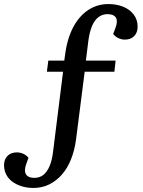

<svg xmlns="http://www.w3.org/2000/svg" viewBox="-82 -737 707 950"><path d="M88 143Q114 143 132.5 128.5Q151 114 163.5 84.5Q176 55 181 10L230 -382H150L157 -437H236L242 -480Q250 -533 268 -576.5Q286 -620 313.5 -651.5Q341 -683 376.5 -700Q412 -717 454 -717Q495 -717 528 -703.5Q561 -690 580 -664.5Q599 -639 599 -605Q599 -576 582 -558.5Q565 -541 536 -541Q519 -541 503.5 -548.5Q488 -556 478 -569L489 -598Q502 -632 491.5 -649.5Q481 -667 450 -667Q425 -667 405.5 -652.5Q386 -638 373.5 -608.5Q361 -579 355 -534L343 -437H490L484 -382H337L294 -45Q287 7 269.5 51Q252 95 224.5 126.5Q197 158 161.5 175.5Q126 193 83 193Q53 193 26.5 185Q0 177 -20 162.5Q-40 148 -51 127Q-62 106 -62 80Q-62 52 -45 34.5Q-28 17 2 17Q19 17 34.5 24.5Q50 32 59 44L48 74Q40 97 42 112Q44 127 55.5 135Q67 143 88 143Z"/></svg>

Font: Literata 18pt Medium
Style: Italic
Weight: 500
Italic angle: -2°
Designer: Latin by Veronika Burian and Jose Scaglione. Greek by Irene Vlachou. Cyrillic by Vera Evstafieva
Foundry: TypeTogether
Version: Version 3.103;gftools[0.9.29]